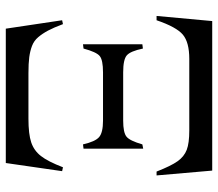

<svg xmlns="http://www.w3.org/2000/svg" viewBox="-66 -704 770 679"><g transform="rotate(-90 319.5 -365.0)"><path d="M66.9 -527.8 53.2 -530.8 82 -730H557.1L586.9 -530.8L573.2 -527.8Q561 -560.5 550.3 -580.6Q539.6 -600.6 526.9 -615.5Q514.2 -630.4 496.3 -637.2Q478.5 -644 456.5 -647Q434.6 -649.9 399.9 -649.9H238.8Q184.1 -649.9 155 -640.1Q126 -630.4 106.7 -605.7Q87.4 -581.1 66.9 -527.8ZM132.8 -244.1V-455.1L147.9 -457Q157.7 -413.6 173.8 -399.9Q189.9 -386.2 231.9 -386.2H402.8Q446.3 -386.2 460.4 -397.9Q474.6 -409.7 486.8 -455.1L502 -457V-247.1L486.8 -245.1Q477.5 -289.6 462.6 -302.2Q447.8 -314.9 402.8 -314.9H231.9Q189.9 -314.9 175.3 -303.2Q160.6 -291.5 147.9 -247.1ZM55.2 0 38.1 -196.8H51.8Q71.8 -145.5 88.4 -122.3Q105 -99.1 128.7 -90.1Q152.3 -81.1 196.8 -81.1H450.2Q508.8 -81.1 535.9 -103.8Q563 -126.5 586.9 -196.8H602.1L584 0Z"/></g></svg>

Font: Display Regular
Style: Bold
Weight: 700
Designer: Latin by Veronika Burian and Jose Scaglione. Greek by Irene Vlachou. Cyrillic by Vera Evstafieva.
Foundry: TypeTogether
Version: Version 3.002